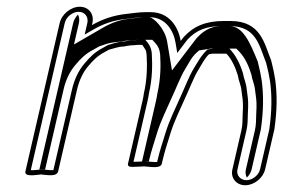

<svg xmlns="http://www.w3.org/2000/svg" viewBox="-20 -531 849 569"><path d="M402.2 -231.5 359.4 -46.2C356.5 -33.6 374.5 -36.7 378.8 -36.7C395 -36.7 407.1 -38.2 407 -38C428 -36.5 456 -30.7 459.6 -46.2L461.8 -55.8C468.5 -84.6 477.6 -110.8 486.2 -139.3C495.6 -169.8 514.7 -209.1 527.4 -237.7C539.2 -262.2 554.7 -303.2 567.6 -323.6C578.5 -341.1 586.8 -359 599.8 -370.5L609.3 -371.9H651.1C666 -356.6 677.4 -332 684.8 -307.9C687.3 -290 693.9 -280.4 695.7 -262.1C698.3 -240.8 700.5 -233.1 700 -211.8L699.1 -190.6C698.4 -172.6 699.3 -161.7 695.2 -143.7L668.7 -28.8C662.7 -3.2 680.7 18 706.8 18C733.2 18 759.8 -3.6 765.7 -29.1L793.2 -148C801.2 -203.6 801.7 -250.6 795.6 -295L791.2 -319.4C789 -331.7 785.6 -341.8 783.5 -352.2C763.5 -400.7 753.7 -468.8 663 -468.8H643.4C590.1 -468.8 553.7 -453.3 524.5 -421.4L515.5 -409.6C508.8 -449.9 482.5 -495 426.3 -495H411.9C391.4 -495 374 -491.8 356.1 -490C316.7 -485.8 283.2 -474.3 252.4 -456.5L253.8 -462.5C259.9 -489.1 243.1 -511 216.5 -511C189.8 -511 162.9 -489.1 156.8 -462.5L55.4 -23.5C51.3 -5.9 84.8 -12.4 101.7 -14C121.3 -12.1 148.5 -6.6 152.4 -23.5L208.3 -265.5C214.7 -293 226.2 -317.1 241.1 -334.6C256.2 -352.5 269.6 -366 289.4 -376.2L302.6 -383.6C315.9 -386.9 331.8 -393 344.9 -393H345.6C359.4 -395.3 364.9 -397 376.8 -397H377.5C381.5 -397.6 385.6 -398 389.5 -398H401.6C401.7 -397.9 403.6 -395.2 405 -393C413.9 -379.2 412.5 -383.6 414.5 -368.4C416.5 -335.3 416 -295.8 406.5 -254.7L406.4 -254.3C405.6 -248 404.2 -240.5 402.2 -231.5ZM105.2 -29C94.1 -28 77.1 -25.9 71.2 -26.8L171.8 -462.5C176 -480.8 194.7 -496 213 -496C231.3 -496 243 -480.8 238.8 -462.5L230.9 -428.5L257.8 -444C286.4 -460.5 317 -471.1 354.3 -475C373 -477 389.5 -480 408.4 -480H422.9C470 -480 494 -441.6 500.3 -404.1L505.3 -374L535.5 -413.6C561.2 -441.1 590.1 -453.8 639.9 -453.8H659.6C740 -453.8 747.9 -396.1 768.6 -345C771.3 -332.7 774 -325 776 -313.7L780.4 -289.5C786.3 -245.7 785.6 -200.5 778 -147.3L750.7 -29.1C746.8 -12.1 728.5 3 710.3 3C691.9 3 679.8 -12.3 683.7 -28.8L710.2 -143.7C714.8 -163.9 713.8 -176.5 714.5 -193.4L715.4 -214.7C716 -237.5 713.5 -246.8 711.1 -266.9C708.9 -288.5 702.1 -298.6 700 -314.1C691.4 -341.8 678.6 -367.8 659.9 -386.9H611.6L595.4 -384.5C576.7 -367.9 566 -347.1 554.9 -329.1C540 -305.5 525.1 -265.1 513.6 -241.1C500.7 -212.2 481.6 -173.3 471.5 -140.4C463 -112.3 453.7 -85.8 446.8 -55.8L445.7 -50.9C437.5 -50.2 423.4 -52.1 412.1 -52.9C405 -53.6 398.6 -51.7 382.2 -51.7C379.4 -51.7 376.6 -51.4 375.6 -51.4L417.2 -231.5C419.2 -240.4 420.9 -250 421.6 -255.1C431.7 -299.5 431.9 -338.6 429.8 -372.6C428.8 -388.9 421.1 -401.8 410.7 -413H392.9C388.8 -413 381.6 -412.3 379.8 -412C365.9 -411.9 357.5 -409.7 347.8 -408C328 -407.6 312.8 -400.7 299.6 -397.4L284.6 -389C260.1 -376.2 245.6 -360.9 230.2 -342.5C212.7 -322 200.1 -295.1 193.3 -265.5L138.2 -26.9C130.1 -26 117 -27.9 105.2 -29ZM413.5 -53.1C418.7 -52.7 420.1 -52.6 421 -52.5L421.8 -55.8C428.6 -85.1 437.8 -111.4 446.3 -139.7C456 -171.2 475.1 -210.3 487.8 -239C499.6 -263.3 514.7 -304 528.5 -325.8C539.1 -342.8 546.7 -360.8 563 -375.3L570.2 -381.7L604.8 -386.9H680.3L688.9 -378.1C706.1 -360.6 717.2 -335.3 724.9 -310.4C727.2 -293.7 733.9 -283.7 735.9 -264C738.4 -243.2 740.7 -234.8 740.2 -212.9L739.3 -191.7C738.5 -174.1 739.5 -162.5 735.2 -143.7L708.7 -28.8C706.5 -19.6 708 -11.2 711.7 -4.8C718 -11.1 723.6 -19.8 725.7 -29.1L753.1 -147.7C760.9 -202.4 761.5 -248.8 755.5 -292.8L751.1 -317.1C749 -328.9 745.9 -338.2 743.6 -349.2C720.6 -405.4 700.1 -453.8 659.6 -453.8H639.9C615.2 -453.8 590.9 -448.6 562.7 -418L489.7 -322.2L475.4 -407.4C468.8 -446.8 435.6 -478.5 422.8 -480H408.4C399 -480 387.5 -478 363.8 -475.5C339 -472.9 313.6 -465.3 285.6 -449.2L199.2 -399.2L213.8 -462.5C216 -472.3 214.7 -481 211.1 -487.8C204.9 -481.6 199 -472.3 196.8 -462.5L96.6 -28.6L105.3 -29.4L113.6 -28.6L168.3 -265.5C174.8 -293.8 186.6 -318.9 202.9 -338C218 -355.9 232.1 -371.1 257.1 -384L274.7 -393.9C291.4 -398.1 292.9 -403.9 337.8 -407.7C343.5 -408.7 355 -411.2 373.2 -411.9C375.1 -412.1 385.9 -413 392.9 -413H431.3L439.7 -404C449.6 -393.3 452.8 -384.4 454.6 -370.2C456.7 -336.3 456.2 -296.8 446.5 -254.6C445.7 -248.7 444.2 -240.5 442.2 -231.5L400.9 -52.6C401.8 -52.7 402.7 -52.9 413.5 -53.1Z"/></svg>

Font: HoneyBee
Style: BlurIt
Weight: 700
Foundry: Cannot Into Space Fonts
Version: Version 0.89